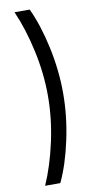

<svg xmlns="http://www.w3.org/2000/svg" viewBox="-103 -844 511 1033"><g transform="rotate(-10 152.5 -328.0)"><path d="M139 146H56Q100 46 127.5 -80Q155 -206 155 -328.5Q155 -451 127.5 -576.5Q100 -702 56 -802H139Q183 -708 210.5 -580.5Q238 -453 238 -328.5Q238 -204 210.5 -75.5Q183 53 139 146Z"/></g></svg>

Font: Khand Medium
Style: Regular
Weight: 500
Designer: Devanagari: Sanchit Sawaria, Jyotish Sonowal; Latin: Satya Rajpurohit
Foundry: Indian Type Foundry
Version: Version 1.100;PS 1.0;hotconv 1.0.78;makeotf.lib2.5.61930; tt